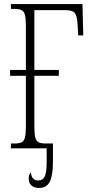

<svg xmlns="http://www.w3.org/2000/svg" viewBox="-20 -734 452 950"><path d="M34 0V-24H51Q75 -24 87 -30Q99 -36 103.5 -54Q108 -72 108 -109V-359H30V-388H108V-605Q108 -642 103.5 -660Q99 -678 86.5 -684Q74 -690 51 -690H34V-714H388L392 -559H367L364 -610Q362 -652 351.5 -668Q341 -684 300 -684H150V-388H271V-359H150V-108Q150 -72 154.5 -54Q159 -36 171 -30Q183 -24 207 -24H242V65Q242 131 227 163.5Q212 196 172 196Q150 196 136 184Q122 172 122 149Q122 138 125 131Q128 124 133 119Q136 159 169 159Q192 159 201.5 139Q211 119 211 66V0Z"/></svg>

Font: Noto Serif ExtraCondensed ExtraLight
Style: Regular
Weight: 200
Width: 2
Designer: Monotype Design Team
Foundry: Monotype Imaging Inc.
Version: Version 2.015